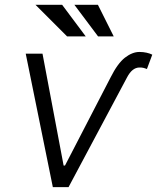

<svg xmlns="http://www.w3.org/2000/svg" viewBox="-20 -765 643 785"><path d="M85.2 -545.5H153.8L240.1 -88.1H245.7L431.8 -447.8Q460.9 -506 490.9 -529.3Q521 -552.6 550.1 -552.6Q565.7 -552.6 579.4 -549.5Q593 -546.5 602.6 -541.5L580.6 -482.6Q579.9 -483 578.5 -483.7Q574.9 -485.1 567.8 -487.2Q560.7 -489.3 549.4 -489Q520.2 -488.3 499.6 -448.9L260.3 0H196ZM330.6 -616.1H254.3L125 -745.4H234ZM445 -616.1H381L284.1 -745.4H380.3Z"/></svg>

Font: Inter UI Light
Style: Italic
Weight: 300
Italic angle: 9.39999°
Designer: Rasmus Andersson
Foundry: rsms
Version: 3.2;8d6f07862